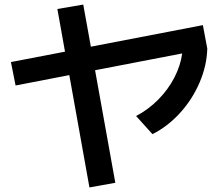

<svg xmlns="http://www.w3.org/2000/svg" viewBox="-20 -778 978 848"><path d="M28.3 -503.9 267.1 -549.8 233.4 -738.3 347.7 -757.8 381.3 -571.8 876 -667 895.5 -563.5Q893.6 -488.8 861.8 -414.3Q830.1 -339.8 775.4 -279.5Q720.7 -219.2 653.3 -185.5L581.1 -265.6Q635.3 -293.9 678.7 -337.9Q722.2 -381.8 749.8 -434.8Q777.3 -487.8 784.7 -542L399.9 -467.8L489.3 29.3L375 49.8L286.1 -446.3L48.8 -400.4Z"/></svg>

Font: Pretendard SemiBold
Style: Regular
Weight: 600
Designer: Base glyphs from Inter by Rasmus Andersson; Hangeul glyphs from Noto Sans CJK(Source Han Sans) by Jang Soo-young and Kan
Foundry: Kil Hyung-jin
Version: Version 1.309